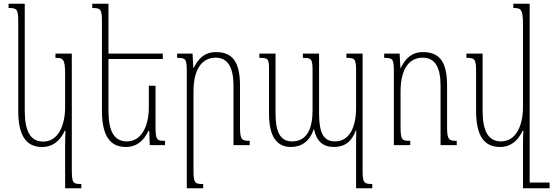

<svg xmlns="http://www.w3.org/2000/svg" viewBox="-20 -780 2974 1032"><path d="M330 232H417V209C372 209 366 204 366 129V-492H278V-469C319 -469 330 -464 330 -380V-204C330 -106 293 -19 212 -19C144 -19 113 -74 113 -185V-760H26V-737C70 -737 78 -732 78 -664V-184C78 -45 125 10 206 10C267 10 304 -26 328 -77H332C331 -55 330 -26 330 -4Z M816 -319H780V-204C780 -106 743 -20 662 -20C594 -20 563 -74 563 -185V-463H855V-492H563V-760H476V-737C520 -737 528 -732 528 -664V-184C528 -45 575 10 656 10C717 10 754 -26 778 -77H782L785 0H867V-23C822 -23 816 -28 816 -103Z M1322 -23C1279 -23 1270 -29 1270 -99V-320C1270 -444 1232 -500 1141 -500C1078 -500 1046 -464 1021 -415H1019L1015 -492H932V-469C979 -469 984 -463 984 -394V232H1072V209C1028 209 1020 206 1020 134V-287C1020 -418 1072 -470 1139 -470C1209 -470 1235 -410 1235 -319V0H1322Z M1842 -492V-469C1890 -469 1894 -463 1894 -391V-201C1894 -103 1862 -20 1781 -20C1720 -20 1695 -64 1695 -170V-492H1608V-469C1656 -469 1660 -463 1660 -393V-186C1660 -94 1633 -20 1550 -20C1485 -20 1461 -73 1461 -170V-492H1374V-469C1423 -469 1426 -465 1426 -398V-169C1426 -48 1466 10 1544 10C1600 10 1645 -20 1666 -85H1668C1681 -22 1715 10 1775 10C1833 10 1871 -19 1893 -80H1895C1894 -53 1894 -26 1894 1V232H1981V209C1934 209 1929 202 1929 130V-492Z M2435 -23C2392 -23 2383 -29 2383 -99V-320C2383 -444 2345 -500 2254 -500C2191 -500 2159 -464 2134 -415H2132L2128 -492H2045V-469C2092 -469 2097 -463 2097 -394V0H2185V-23C2141 -23 2133 -27 2133 -99V-287C2133 -418 2185 -470 2252 -470C2322 -470 2348 -412 2348 -319V0H2435Z M2667 10C2728 10 2765 -26 2789 -77H2793C2792 -51 2791 -26 2791 0V232H2934V201H2827V-760H2739V-737C2780 -737 2791 -732 2791 -648V-204C2791 -106 2754 -20 2673 -20C2605 -20 2574 -75 2574 -185V-492H2487V-469C2531 -469 2539 -464 2539 -396V-184C2539 -45 2586 10 2667 10Z"/></svg>

Font: Noto Serif Armenian ExtraCondensed ExtraLight
Style: Regular
Weight: 200
Width: 2
Designer: Monotype Design Team
Foundry: Monotype Imaging Inc.
Version: Version 2.008